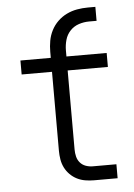

<svg xmlns="http://www.w3.org/2000/svg" viewBox="-52 -754 554 794"><g transform="rotate(-5 225.0 -357.0)"><path d="M306 0Q288 0 270 -3Q252 -6 236 -14Q220 -22 207 -35Q194 -48 186 -64Q178 -80 175 -98Q172 -116 172 -134V-462H46V-520H172V-545Q172 -568 176 -590.5Q180 -613 190.5 -633.5Q201 -654 217.5 -670Q234 -686 254.5 -696Q275 -706 297.5 -710Q320 -714 343 -714H374V-656H343Q321 -656 300 -649Q279 -642 264 -626Q249 -610 243 -588.5Q237 -567 237 -545V-520H404V-462H237V-134Q237 -119 240.5 -104.5Q244 -90 253.5 -79Q263 -68 277 -63Q291 -58 306 -58H404V0Z"/></g></svg>

Font: Iosevka Aile Custom Light
Style: Regular
Weight: 300
Designer: Belleve Invis
Foundry: Belleve Invis
Version: Version 17.0.2; ttfautohint (v1.8.3)